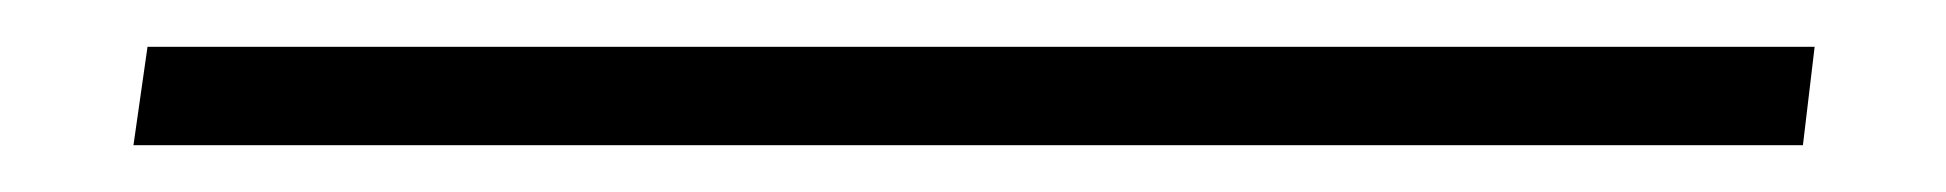

<svg xmlns="http://www.w3.org/2000/svg" viewBox="-20 117 831 82"><path d="M37 179 43 137H755L750 179Z"/></svg>

Font: Genos Medium
Style: Italic
Weight: 500
Italic angle: -8°
Designer: Robert E. Leuschke
Foundry: Robert E. Leuschke
Version: Version 1.010